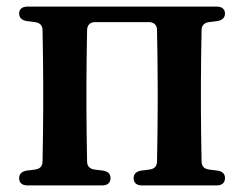

<svg xmlns="http://www.w3.org/2000/svg" viewBox="-20 -555 741 582"><path d="M63 7H290C306 7 315 -1 315 -15C315 -29 306 -36 291 -38L267 -41C252 -43 244 -51 244 -66C243 -120 242 -187 242 -232V-296C242 -342 243 -410 244 -463C244 -479 253 -488 269 -488H431C447 -488 456 -479 456 -463C457 -410 458 -342 458 -296V-232C458 -187 457 -120 456 -66C456 -51 448 -43 433 -41L409 -38C394 -36 385 -28 385 -15C385 -1 394 7 410 7H637C653 7 662 -1 662 -15C662 -29 653 -36 638 -38L614 -41C599 -43 591 -51 591 -66C590 -120 589 -187 589 -232V-296C589 -342 590 -409 591 -463C591 -478 599 -486 614 -488L638 -491C653 -493 662 -501 662 -514C662 -527 653 -535 637 -535H63C47 -535 38 -527 38 -514C38 -501 47 -493 62 -491L86 -488C101 -486 109 -478 109 -463C110 -409 111 -342 111 -296V-232C111 -187 110 -120 109 -66C109 -51 101 -43 86 -41L62 -38C47 -36 38 -28 38 -15C38 -1 47 7 63 7Z"/></svg>

Font: 寒蝉锦书宋Pro Soft
Style: Regular
Weight: 700
Designer: 寒蝉锦书宋{Warren} 思源宋体{Ryoko NISHIZUKA 西塚涼子 (kana & ideographs); Frank Grießhammer (Latin, Greek & Cyrillic); Wenlong ZHANG 
Foundry: Adobe & ChillType
Version: Version 2.000;Glyphs 3.1.1 (3135)